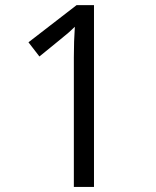

<svg xmlns="http://www.w3.org/2000/svg" viewBox="-20 -734 612 754"><path d="M349.1 0H270V-508.8Q270 -572.3 273.9 -628.9Q263.7 -618.7 251 -607.4Q238.3 -596.2 134.8 -512.2L91.8 -567.9L280.8 -713.9H349.1Z"/></svg>

Font: f05544669
Style: Regular
Weight: 400
Foundry: Ascender Corporation
Version: Version 1.10